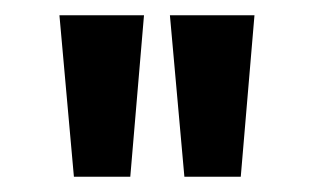

<svg xmlns="http://www.w3.org/2000/svg" viewBox="-20 -650 413 252"><path d="M222 -418 203 -630H314L296 -418ZM77 -418 58 -630H169L151 -418Z"/></svg>

Font: Alumni Sans Thin ExtraBold
Style: Regular
Weight: 800
Version: Version 1.018